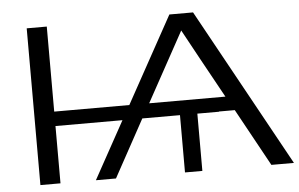

<svg xmlns="http://www.w3.org/2000/svg" viewBox="-50 -774 1320 848"><g transform="rotate(-5 610.0 -350.5)"><path d="M96 0V-695H185V-318H518L729 -701H834L1220 0H1120L980 -255H910V-254H814V0H737V-254H570Q562 -239 431 0H342L482 -254H185V0ZM606 -318H944Q911 -378 849.5 -489.5Q788 -601 775 -626Z"/></g></svg>

Font: Coval
Style: Light
Weight: 300
Foundry: Context Ltd
Version: Version 001.000